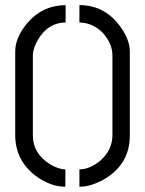

<svg xmlns="http://www.w3.org/2000/svg" viewBox="-20 -708 555 733"><path d="M38.1 -190.4V-511.7Q38.1 -563.5 82 -617.2Q140.6 -687.5 230.5 -688.5V-622.1Q164.1 -622.1 125 -556.6Q105.5 -523.4 105.5 -496.1V-190.4Q105.5 -122.1 170.9 -81.1Q203.1 -61.5 229.5 -61.5V4.9Q173.8 4.9 118.2 -35.2Q39.1 -93.8 38.1 -190.4ZM283.2 4.9V-61.5Q324.2 -61.5 365.2 -96.7Q408.2 -135.7 409.2 -190.4V-496.1Q409.2 -542 372.1 -583Q334 -621.1 283.2 -622.1V-688.5Q381.8 -688.5 441.4 -603.5Q475.6 -554.7 475.6 -511.7V-190.4Q475.6 -82 378.9 -24.4Q328.1 4.9 283.2 4.9Z"/></svg>

Font: Post No Bills Colombo Medium
Style: Regular
Weight: 500
Designer: Kosala Senevirathne, Siva Puranthara, Lasantha Premarathna, Tharique Azeez
Foundry: Mooniak
Version: Version 1.220 ; ttfautohint (v1.6)